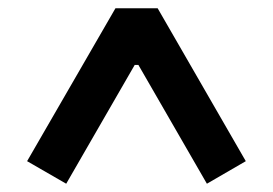

<svg xmlns="http://www.w3.org/2000/svg" viewBox="-20 -785 660 464"><path d="M45.5 -395.5 140 -341 305.5 -628H314.5L480 -341L574 -395.5L361 -765H259Z"/></svg>

Font: Monaspace Neon SemiBold
Style: Regular
Weight: 600
Designer: Riley Cran & the Lettermatic Team
Foundry: Lettermatic
Version: Version 1.200 (Monaspace Neon)